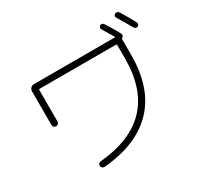

<svg xmlns="http://www.w3.org/2000/svg" viewBox="-179 -1059 1357 1311"><g transform="rotate(-30 500.0 -403.5)"><path d="M934.6 -693.4Q901.4 -752.9 867.2 -808.6Q856.4 -825.2 874 -836.9Q881.8 -840.8 890.6 -838.9Q899.4 -836.9 904.3 -829.1Q941.4 -769.5 971.7 -711.9Q975.6 -704.1 973.6 -696.3Q971.7 -688.5 963.9 -683.6Q945.3 -675.8 934.6 -693.4ZM117.2 -396.5V-661.1Q117.2 -675.8 127 -686.5Q136.7 -697.3 152.3 -697.3H790Q794.9 -697.3 793 -701.2Q773.4 -735.4 739.3 -791Q734.4 -797.9 736.8 -806.6Q739.3 -815.4 746.1 -819.3Q753.9 -823.2 761.7 -821.3Q769.5 -819.3 775.4 -810.5Q809.6 -757.8 841.8 -698.2Q845.7 -690.4 843.8 -682.1Q841.8 -673.8 834 -669.9L832 -668.9Q828.1 -667 828.1 -663.1V-661.1V-538.1Q828.1 -279.3 691.9 -134.8Q555.7 9.8 291 33.2Q281.2 34.2 272.9 28.3Q264.6 22.5 263.7 11.7Q261.7 2.9 268.1 -4.4Q274.4 -11.7 283.2 -12.7Q779.3 -57.6 779.3 -538.1V-644.5Q779.3 -649.4 774.4 -650.4H169.9Q165 -650.4 165 -644.5V-396.5Q165 -386.7 158.2 -379.4Q151.4 -372.1 141.1 -372.1Q130.9 -372.1 124 -378.9Q117.2 -385.7 117.2 -396.5Z"/></g></svg>

Font: Rounded-L Mgen+ 1m light
Style: Regular
Weight: 200
Designer: [Source Han Sans]
Ryoko NISHIZUKA  (kana & ideographs); Paul D. Hunt (Latin, Greek & Cyrillic); Wenlong ZHANG  (bopomofo
Version: Version 1.059.20150602